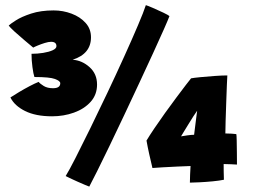

<svg xmlns="http://www.w3.org/2000/svg" viewBox="-20 -690 968 728"><path d="M177.5 -249Q115.5 -249 75.2 -269Q35 -289 19.5 -320.5Q33 -329.5 52.8 -341.2Q72.5 -353 92.5 -363.5Q112.5 -374 126.5 -379.5Q132 -372.5 145.8 -364Q159.5 -355.5 181 -355.5Q208.5 -355.5 208.5 -374.5Q208.5 -383 188.5 -390.5Q168.5 -398 110.5 -398Q106.5 -409.5 103 -435.5Q99.5 -461.5 99.5 -486Q122 -486 143.8 -489.5Q165.5 -493 179.8 -499.5Q194 -506 194 -515Q194 -531.5 173.5 -531.5Q164 -531.5 149.5 -527Q135 -522.5 122.5 -517.2Q110 -512 106 -509.5Q94 -519.5 73.5 -536.8Q53 -554 35.2 -570.2Q17.5 -586.5 13 -593Q18 -598.5 39.8 -612.5Q61.5 -626.5 98 -638.5Q134.5 -650.5 183.5 -650.5Q219 -650.5 251.5 -638.2Q284 -626 304.5 -603.2Q325 -580.5 325 -548.5Q325 -486 255.5 -463.5Q291 -461 319.5 -435.5Q348 -410 348 -369.5Q348 -331 323.8 -304Q299.5 -277 260.5 -263Q221.5 -249 177.5 -249ZM533 -670.5Q540 -668.5 560.2 -659.8Q580.5 -651 599.8 -641.8Q619 -632.5 622.5 -629Q618 -616.5 601.5 -579.2Q585 -542 560.8 -489.2Q536.5 -436.5 508 -375.2Q479.5 -314 450.2 -252Q421 -190 394.5 -135.2Q368 -80.5 348 -40.2Q328 0 318.5 17.5Q315.5 16.5 302.2 11Q289 5.5 272.8 -1.8Q256.5 -9 244 -15Q231.5 -21 229 -22.5Q241.5 -42.5 266 -90.5Q290.5 -138.5 322.2 -203.2Q354 -268 387.5 -338.8Q421 -409.5 451 -475.8Q481 -542 503 -593.8Q525 -645.5 533 -670.5ZM878.5 -66Q873 -66.5 856.2 -67.2Q839.5 -68 828 -68Q828 -54 828.2 -40.5Q828.5 -27 829 -8.5Q812.5 -5 786.8 -2.5Q761 0 736.8 1.2Q712.5 2.5 700 2.5Q700 -10 700.8 -28Q701.5 -46 702.5 -60.5Q683.5 -60 653 -58.5Q622.5 -57 595.2 -55.5Q568 -54 558 -53Q552 -77 545.8 -105.5Q539.5 -134 535.5 -157Q546.5 -175.5 565.2 -203.2Q584 -231 606 -261.8Q628 -292.5 649 -320.5Q670 -348.5 685 -368.2Q700 -388 704.5 -393Q715 -395 740.5 -397.5Q766 -400 794.5 -402Q823 -404 842 -404Q841.5 -396 840.2 -367.2Q839 -338.5 837.8 -301.8Q836.5 -265 835.5 -232.5Q834.5 -200 834.5 -184Q846 -184 858.5 -183.2Q871 -182.5 876 -181.5Q877 -178.5 877.5 -157.8Q878 -137 878.2 -111Q878.5 -85 878.5 -66ZM727.5 -270Q722.5 -263.5 713.2 -249Q704 -234.5 694 -218.2Q684 -202 676.2 -189.2Q668.5 -176.5 666.5 -173Q674.5 -174.5 690.8 -176.8Q707 -179 716 -179Q717 -186 719.2 -204.8Q721.5 -223.5 724 -243Q726.5 -262.5 727.5 -270Z"/></svg>

Font: Grandstander Black
Style: Regular
Weight: 900
Designer: Tyler Finck
Foundry: Etcetera Type Co
Version: Version 1.200; ttfautohint (v1.8.3)